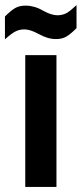

<svg xmlns="http://www.w3.org/2000/svg" viewBox="-41 -737 322 757"><path d="M58.6 -519.5H181.6V0H58.6ZM-21.5 -671.9Q2 -695.3 18.6 -705.1Q35.2 -714.8 59.6 -714.8Q70.3 -714.8 78.6 -713.4Q86.9 -711.9 93.8 -710Q101.6 -708 110.8 -704.1Q120.1 -700.2 129.9 -694.3Q162.1 -676.8 185.5 -676.8Q204.1 -676.8 219.7 -684.6Q227.5 -688.5 237.8 -696.8Q248 -705.1 260.7 -716.8V-626Q237.3 -602.5 220.7 -592.8Q204.1 -583 179.7 -583Q163.1 -583 146.5 -587.9Q139.6 -589.8 130.4 -593.8Q121.1 -597.7 110.4 -603.5Q78.1 -621.1 54.7 -621.1Q36.1 -621.1 20.5 -613.3Q4.9 -605.5 -21.5 -582Z"/></svg>

Font: DINish
Style: Bold
Weight: 700
Designer: Bert Driehuis
Foundry: Playbeing
Version: Version 3.008; git-95204e4c-release